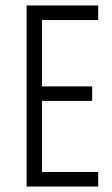

<svg xmlns="http://www.w3.org/2000/svg" viewBox="-20 -680 408 700"><path d="M77 0V-660H338V-607H133V-365H316V-312H133V-53H338V0Z"/></svg>

Font: Bricolage Grotesque 12pt Condensed ExtraLight
Style: Regular
Weight: 200
Width: 3
Designer: Mathieu Triay
Foundry: Atelier Triay
Version: Version 1.001; ttfautohint (v1.8.4.7-5d5b);gftools[0.9.33.de